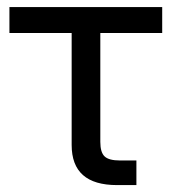

<svg xmlns="http://www.w3.org/2000/svg" viewBox="-20 -536 497 556"><path d="M319.3 0Q252.9 0 220.2 -29.1Q187.5 -58.1 187.5 -116.2V-440.4H7.3V-515.6H449.7V-440.4H270.5V-125Q270.5 -94.7 283 -83Q295.4 -71.3 327.1 -71.3H375V0Z"/></svg>

Font: Intratopia Thin
Style: Regular
Weight: 100
Designer: Rasmus Andersson
Foundry: rsms
Version: Version 3.000;Glyphs 3.2.3 (3260)